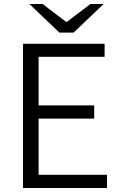

<svg xmlns="http://www.w3.org/2000/svg" viewBox="-20 -940 622 960"><path d="M95 -721H503V-656H173V-413H451V-347H173V-66H515V0H95ZM127 -920H193L310 -831H315L432 -920H498L348 -777H277Z"/></svg>

Font: Nebula Sans Book
Style: Regular
Weight: 400
Designer: Paul D. Hunt for Adobe (as Source Sans)
Foundry: Nebula Entertainment & Broadcasting LLC
Version: Version 1.010